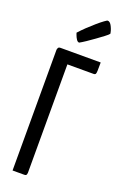

<svg xmlns="http://www.w3.org/2000/svg" viewBox="-174 -971 650 1021"><g transform="rotate(20 151.0 -461.0)"><path d="M44 0V-684Q44 -684 46.5 -692Q49 -700 61 -700H288Q288 -667 287.5 -652.5Q287 -638 284 -634Q281 -630 274 -630H125V-16Q125 -16 123.5 -8Q122 0 110 0ZM144 -760Q135 -760 128 -771Q121 -782 117 -793.5Q113 -805 113 -805Q130 -824 151.5 -844.5Q173 -865 194 -883Q215 -901 229.5 -911.5Q244 -922 247 -922Q261 -922 271.5 -900.5Q282 -879 284 -861Q279 -854 261 -840.5Q243 -827 221 -811Q199 -795 178 -781Q157 -767 144 -760Z"/></g></svg>

Font: Yanone Kaffeesatz
Style: Regular
Weight: 400
Designer: Yanone (Cyrillic: Daniel Pouzeot, Huerta Tipografica, and Cyreal)
Foundry: Yanone
Version: Version 2.003